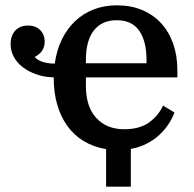

<svg xmlns="http://www.w3.org/2000/svg" viewBox="-20 -552 729 722"><path d="M472 150H379V9Q283 -8 232.5 -79.5Q182 -151 182 -260V-261Q146 -262 116.5 -272.5Q87 -283 65.5 -299.5Q44 -316 32 -338Q20 -360 20 -385Q20 -419 38 -437.5Q56 -456 85 -456Q114 -456 131 -439Q148 -422 148 -395Q148 -374 137 -359.5Q126 -345 112 -339V-336Q124 -324 143 -318.5Q162 -313 182 -313H186Q193 -364 213 -404.5Q233 -445 263.5 -473.5Q294 -502 333.5 -517Q373 -532 419 -532Q472 -532 514 -514.5Q556 -497 585.5 -465Q615 -433 631 -388Q647 -343 647 -288V-261H303V-229Q303 -151 342 -108.5Q381 -66 447 -66Q505 -66 540.5 -91.5Q576 -117 593 -155L636 -129Q628 -107 613.5 -85Q599 -63 579 -44.5Q559 -26 532 -12Q505 2 472 8ZM303 -314H531V-325Q531 -397 503.5 -436.5Q476 -476 419 -476Q363 -476 333 -437.5Q303 -399 303 -327Z"/></svg>

Font: IBM Plex Serif Medm
Style: Regular
Weight: 500
Designer: Mike Abbink, Paul van der Laan, Pieter van Rosmalen
Foundry: Bold Monday
Version: Version 3.001